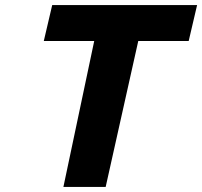

<svg xmlns="http://www.w3.org/2000/svg" viewBox="-20 -734 794 754"><path d="M523 -573 395 0H229L350 -573H152L185 -714H754L721 -573Z"/></svg>

Font: Passageway
Style: BdIt
Weight: 700
Foundry: Ascender Corporation
Version: Version 1.11